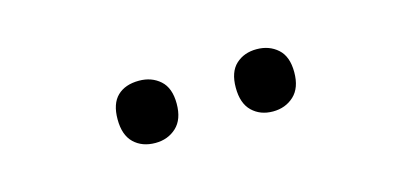

<svg xmlns="http://www.w3.org/2000/svg" viewBox="-27 -828 635 295"><g transform="rotate(-15 290.0 -680.5)"><path d="M196 -730Q216 -730 229.5 -718Q243 -706 243 -681Q243 -656 229.5 -643.5Q216 -631 196 -631Q175 -631 162 -643.5Q149 -656 149 -681Q149 -706 161.5 -718Q174 -730 196 -730ZM383 -730Q403 -730 416.5 -718Q430 -706 430 -681Q430 -656 416.5 -643.5Q403 -631 383 -631Q363 -631 350 -643.5Q337 -656 337 -681Q337 -706 350 -718Q363 -730 383 -730Z"/></g></svg>

Font: Sriracha
Style: Regular
Weight: 400
Designer: Suppakit Chalermlarp
Version: Version 1.002g